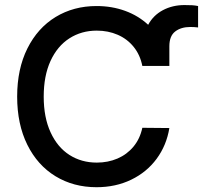

<svg xmlns="http://www.w3.org/2000/svg" viewBox="-20 -741 814 770"><path d="M550.8 -476.6Q542 -521 516.1 -553Q490.2 -585 451.9 -601.6Q413.6 -618.2 368.2 -618.2Q306.6 -618.2 258.3 -587.2Q210 -556.2 182.6 -496.6Q155.3 -437 155.3 -353.5Q155.3 -270 182.9 -210.2Q210.4 -150.4 258.5 -119.6Q306.6 -88.9 368.2 -88.9Q413.1 -88.9 451.2 -105.2Q489.3 -121.6 515.4 -153.1Q541.5 -184.6 550.8 -228.5L659.2 -227.5Q647.9 -158.2 608.2 -104.2Q568.4 -50.3 506.1 -20.3Q443.8 9.8 367.2 9.8Q274.9 9.8 202.6 -34.2Q130.4 -78.1 89.6 -160.4Q48.8 -242.7 48.8 -353.5Q48.8 -464.4 89.8 -546.6Q130.9 -628.9 203.1 -672.9Q275.4 -716.8 367.2 -716.8Q428.7 -716.8 481.7 -697.5Q534.7 -678.2 574.2 -641.6Q594.7 -679.7 633.3 -700.2Q671.9 -720.7 719.7 -720.7Q739.3 -720.7 751.2 -720Q763.2 -719.2 774.4 -716.8V-630.9Q758.8 -632.8 743.2 -632.8Q706.1 -632.8 682.6 -614.7Q659.2 -596.7 659.2 -555.7V-476.6Z"/></svg>

Font: Pretendard Std Medium
Style: Regular
Weight: 500
Designer: Base glyphs from Inter by Rasmus Andersson; Hangeul glyphs from Noto Sans CJK(Source Han Sans) by Jang Soo-young and Kan
Foundry: Kil Hyung-jin
Version: Version 1.309